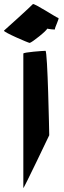

<svg xmlns="http://www.w3.org/2000/svg" viewBox="-49 -965 322 971"><path d="M-29 -810C-31 -802 95 -748 101 -748C110 -748 191 -812 189 -820C189 -820 234 -812 229 -818C227 -824 253 -874 246 -874C239 -874 121 -952 117 -944C113 -938 -28 -810 -29 -810ZM69 -14C69 -6 200 -281 200 -281C200 -288 192 -708 181 -708C171 -708 69 -701 69 -694Z"/></svg>

Font: Ampere
Style: Cnd
Weight: 400
Version: Version 1